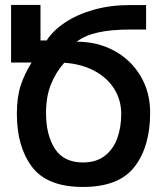

<svg xmlns="http://www.w3.org/2000/svg" viewBox="-20 -745 640 780"><path d="M48.5 -282.5Q48.5 -350 64 -397.5Q79.5 -445 108.5 -491H25V-725H144.5V-580.5H169.5Q195 -620.5 243.8 -653.2Q292.5 -686 360.2 -705.2Q428 -724.5 507 -724.5H573.5V-625H506.5Q432 -625 378.8 -613.2Q325.5 -601.5 291.5 -575.5Q374 -576 442.2 -539.8Q510.5 -503.5 550.2 -437.5Q590 -371.5 590 -287.5Q590 -150 526.8 -67.8Q463.5 14.5 317 14.5Q171.5 14.5 110 -67.2Q48.5 -149 48.5 -282.5ZM317.5 -85Q371 -85 405.8 -112Q440.5 -139 456.5 -183.5Q472.5 -228 472.5 -282Q472.5 -339 443.5 -384.8Q414.5 -430.5 362 -458Q309.5 -485.5 241 -490Q206 -450.5 186.5 -401.2Q167 -352 167 -285.5Q167 -196.5 203 -140.8Q239 -85 317.5 -85Z"/></svg>

Font: JuliaMono SemiBold
Style: Regular
Weight: 600
Monospace: yes
Designer: cormullion
Foundry: corm
Version: Version 0.055; ttfautohint (v1.8.4)